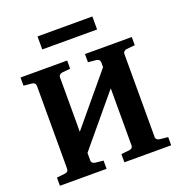

<svg xmlns="http://www.w3.org/2000/svg" viewBox="-150 -990 1051 1118"><g transform="rotate(-20 375.0 -431.0)"><path d="M720.2 0H430.2V-50.8L481 -56.2Q490.2 -57.1 496.6 -62.7Q502.9 -68.4 502.9 -78.1V-432.1L247.1 -125V-78.1Q247.1 -68.4 253.9 -62.7Q260.7 -57.1 269 -56.2L319.8 -50.8V0H30.8V-50.8L82 -56.2Q91.3 -57.1 97.7 -62.7Q104 -68.4 104 -78.1V-592.8Q104 -602.5 97.7 -608.4Q91.3 -614.3 82 -615.2L30.8 -620.1V-670.9H319.8V-620.1L269 -615.2Q260.7 -614.3 253.9 -608.4Q247.1 -602.5 247.1 -592.8V-255.9L502.9 -563V-592.8Q502.9 -602.5 496.6 -608.4Q490.2 -614.3 481 -615.2L430.2 -620.1V-670.9H720.2V-620.1L668 -615.2Q660.2 -614.3 653.1 -608.4Q646 -602.5 646 -592.8V-78.1Q646 -68.4 653.1 -62.7Q660.2 -57.1 668 -56.2L720.2 -50.8ZM545.4 -781.2H205.6V-861.8H545.4Z"/></g></svg>

Font: Charis
Style: Bold
Weight: 700
Designer: Walt Agee, Miriam Martin, Annie Olsen, Victor Gaultney, Lorna Priest, Alan Ward, Bob Hallissy, Martin Hosken, Sharon Cor
Foundry: SIL Global
Version: Version 7.000